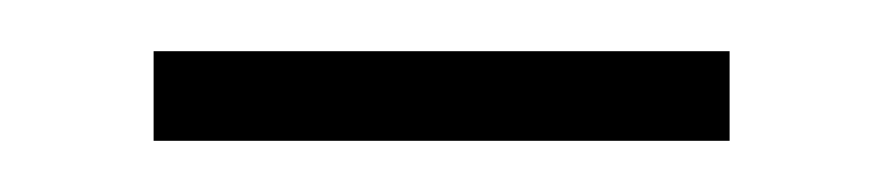

<svg xmlns="http://www.w3.org/2000/svg" viewBox="-20 -289 342 75"><path d="M40 -234V-269H265V-234Z"/></svg>

Font: Source Serif 4 36pt Light
Style: Italic
Weight: 300
Italic angle: -12°
Designer: Frank Grießhammer
Foundry: Adobe Systems Incorporated
Version: Version 4.004;hotconv 1.0.116;makeotfexe 2.5.65601